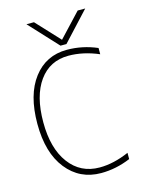

<svg xmlns="http://www.w3.org/2000/svg" viewBox="-139 -1034 871 1131"><g transform="rotate(-15 296.5 -468.5)"><path d="M135.7 -949.2H181.6L314.5 -806.6L448.2 -949.2H494.1L333 -775.4H296.9ZM514.6 -63.5V-25.4Q425.8 11.7 335 11.7Q205.1 11.7 125.5 -88.4Q45.9 -188.5 45.9 -365.2Q45.9 -542 122.1 -642.1Q198.2 -742.2 326.2 -742.2Q420.9 -742.2 509.8 -704.1V-666Q416 -706.1 326.2 -706.1Q211.9 -706.1 147 -615.7Q82 -525.4 82 -365.2Q82 -206.1 150.4 -114.3Q218.8 -22.5 335 -22.5Q420.9 -22.5 514.6 -63.5Z"/></g></svg>

Font: Gen Shin Gothic ExtraLight
Style: Regular
Weight: 100
Designer: [Source Han Sans]
Ryoko NISHIZUKA  (kana & ideographs); Paul D. Hunt (Latin, Greek & Cyrillic); Wenlong ZHANG  (bopomofo
Version: Version 1.002.20150607